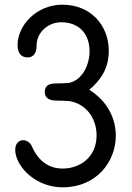

<svg xmlns="http://www.w3.org/2000/svg" viewBox="-20 -787 561 819"><path d="M246 -767C136 -767 55 -679 55 -595C55 -562 69 -542 98 -542C124 -542 136 -563 136 -592C136 -648 184 -692 241 -692C318 -692 362 -642 362 -568C362 -511 332 -445 273 -433C268 -432 222 -431 216 -431C186 -431 171 -419 171 -395C171 -372 186 -359 217 -358C223 -358 269 -357 275 -356C354 -343 392 -275 392 -210C392 -116 321 -68 247 -68C191 -68 144 -98 116 -163C109 -180 92 -189 79 -189C61 -189 45 -175 45 -149C45 -126 54 -101 70 -78C103 -30 167 12 248 12C390 12 474 -96 474 -208C474 -281 439 -355 361 -404C410 -446 444 -495 444 -570C444 -678 368 -767 246 -767Z"/></svg>

Font: Numismatica Pro
Style: Regular
Weight: 400
Designer: Chris Hopkins
Foundry: Edward C. D. Hopkins
Version: Version 2.19D